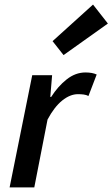

<svg xmlns="http://www.w3.org/2000/svg" viewBox="-20 -820 492 840"><path d="M22 0 121 -491H208L200 -396H204Q233 -442 271.5 -472.5Q310 -503 354 -503Q384 -503 403 -494L367 -400Q358 -405 346 -406.5Q334 -408 321 -408Q287 -408 252.5 -380.5Q218 -353 188 -297L130 0ZM258 -579 210 -640 387 -800 452 -717Z"/></svg>

Font: Source Sans Pro SemiBold
Style: Italic
Weight: 600
Italic angle: -11°
Designer: Paul D. Hunt
Foundry: Adobe Systems Incorporated
Version: Version 1.095;hotconv 1.0.109;makeotfexe 2.5.65596